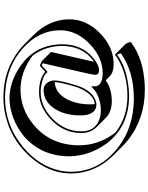

<svg xmlns="http://www.w3.org/2000/svg" viewBox="113 -784 897 1164"><g transform="rotate(-90 562.0 -202.5)"><path d="M512.2 -77.1Q554.2 -79.1 589.4 -132.3Q606.4 -158.7 617.2 -192.9Q646 -288.1 646 -319.8Q568.4 -315.4 531.2 -222.2Q510.7 -169.4 510.7 -107.4Q510.7 -89.8 512.2 -77.1ZM656.2 -10.7Q608.4 24.4 534.7 26.4Q532.2 26.4 530.8 26.4Q465.3 25.9 429.7 -9.3L373 -65.9Q337.4 -102.1 336.9 -158.2Q336.9 -266.6 422.4 -345.7Q497.6 -414.6 584 -415Q649.4 -415 692.9 -389.2Q700.7 -384.3 705.6 -379.9Q707 -377.9 708 -377L745.1 -410.2L772 -398.9L828.6 -342.3L769.5 -84.5Q769 -82 769 -81.5Q842.8 -131.3 860.4 -223.6Q864.7 -248 865.2 -272.9Q864.7 -377 806.2 -453.6Q720.7 -519.5 617.2 -526.9Q607.9 -527.3 600.6 -527.3Q483.4 -527.3 388.2 -448.7Q268.1 -349.6 262.7 -184.6Q262.7 -177.2 262.7 -171.4Q262.7 -56.2 334.5 41Q337.9 45.9 340.8 49.3Q433.1 120.6 561 121.1Q669.9 121.1 760.7 77.1Q790 62.5 811 45.9Q814.9 47.9 817.4 50.3L874 106.9Q884.8 118.2 888.7 141.6Q788.1 218.3 627.4 226.1Q612.8 226.6 598.6 226.6Q427.7 226.6 299.3 128.4Q276.4 110.8 257.3 91.3L200.7 34.7Q92.8 -74.7 91.8 -221.2Q91.8 -357.4 197.3 -473.1Q305.2 -592.3 463.9 -622.6Q508.3 -630.9 553.2 -630.9Q717.8 -630.9 838.9 -535.6Q858.4 -520.5 874.5 -504.4L931.2 -447.8Q1026.4 -351.6 1026.4 -230.5Q1026.4 -128.4 942.9 -45.9Q863.3 32.7 765.6 37.1Q759.8 37.6 754.4 37.6Q704.6 37.1 681.6 14.2ZM689.9 -75.2Q690.4 -87.4 703.1 -143.1L760.3 -393.1L747.1 -398.4L707 -362.8L700.2 -370.6Q683.6 -391.1 621.1 -401.9Q601.1 -405.3 584 -404.8Q500.5 -404.8 428.2 -337.4Q347.2 -260.7 347.2 -158.2Q347.2 -91.8 396 -60.1Q427.7 -40.5 474.1 -40Q531.7 -40 579.6 -66.4Q593.8 -74.2 603 -83.5L620.1 -99.1V-76.2Q620.1 -46.9 657.2 -34.7Q674.3 -29.3 698.2 -28.8Q792.5 -28.8 872.6 -103.5Q955.1 -179.7 960 -276.9Q960 -282.2 960 -287.1Q960 -413.6 854 -509.8Q745.1 -608.9 586.9 -619.6Q569.8 -620.6 553.2 -621.1Q384.8 -621.1 252.9 -512.2Q136.7 -416.5 108.9 -286.1Q102.1 -252.9 102.1 -221.2Q102.1 -67.9 221.7 41Q336.4 145.5 502 158.2Q522.5 159.7 542 160.2Q709.5 160.2 818.4 82.5Q820.3 81.1 820.8 80.6Q816.9 65.9 811.5 58.6Q734.4 116.7 603 128.9Q581.1 130.9 561 130.9Q378.9 130.9 274.4 -3.9Q198.7 -108.4 195.8 -228Q195.8 -400.9 317.9 -506.8Q422.9 -590.3 543.9 -594.2Q640.1 -594.2 731.4 -535.6Q866.7 -448.7 874.5 -291.5Q875 -281.7 875 -272.9Q875 -156.7 793.5 -87.4Q751 -51.8 717.8 -50.8Q701.7 -51.8 695.8 -57.6Q690.4 -64.9 689.9 -75.2ZM655.8 -319.8Q655.8 -286.6 626.5 -189.9Q597.7 -97.7 537.6 -73.2Q522.9 -67.4 509.8 -66.9Q444.3 -68.4 443.8 -164.1Q443.8 -271 496.1 -336.4Q537.1 -386.7 597.2 -387.2Q632.8 -387.2 649.4 -352.1Q655.8 -336.4 655.8 -319.8Z"/></g></svg>

Font: Linux Biolinum Shadow O
Style: Bold
Weight: 700
Designer: Philipp H. Poll
Foundry: Philipp H. Poll
Version: Version 0.9.2